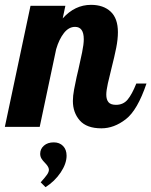

<svg xmlns="http://www.w3.org/2000/svg" viewBox="-58 -524 625 793"><path d="M271.5 -26.5C290.5 -4.8 320.3 6 361 6C395.7 6 429.2 -6.5 461.5 -31.5C493.8 -56.5 522.3 -105.7 547 -179H505C493 -149 481 -126.8 469 -112.5C457 -98.2 441 -91 421 -91C406.3 -91 396 -94.7 390 -102C384 -109.3 381 -119.7 381 -133C381 -144.3 383.2 -159.8 387.5 -179.5C391.8 -199.2 396.7 -219.3 402 -240C410.7 -274 417.3 -302.8 422 -326.5C426.7 -350.2 429 -371.7 429 -391C429 -429 419 -457.3 399 -476C379 -494.7 352 -504 318 -504C273.3 -504 234.3 -485.3 201 -448L212 -500H68L-38 0H106L174 -321C182 -348.3 192.7 -370.5 206 -387.5C219.3 -404.5 234.7 -413 252 -413C276 -413 288 -396 288 -362C288 -348 285.7 -329.7 281 -307C276.3 -284.3 271.3 -261.3 266 -238C264.7 -233.3 262.2 -222.7 258.5 -206C254.8 -189.3 251.3 -172.2 248 -154.5C244.7 -136.8 243 -121 243 -107C243 -75 252.5 -48.2 271.5 -26.5ZM110 229 130 249C155.3 233 176.2 212.8 192.5 188.5C208.8 164.2 217 141 217 119C217 102.3 212.2 89 202.5 79C192.8 69 180 64 164 64C147.3 64 133.8 68.5 123.5 77.5C113.2 86.5 108 97.7 108 111C108 118.3 109.7 124.8 113 130.5C116.3 136.2 121.3 142.3 128 149C132 153 135.7 157.5 139 162.5C142.3 167.5 144 172.3 144 177C144 183 141.5 189.7 136.5 197C131.5 204.3 122.7 215 110 229Z"/></svg>

Font: DonutKreme
Style: Regular
Weight: 400
Designer: Impallari Type
Foundry: Impallari Type
Version: Version 2.100